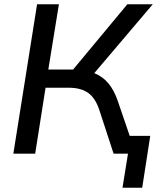

<svg xmlns="http://www.w3.org/2000/svg" viewBox="-20 -725 744 906"><path d="M43 0 155 -705H258L208 -397H325L581 -705H701L425 -380Q466 -363 492.5 -330.5Q519 -298 536 -248L592 -84H689L651 161H558L584 0H516L449 -205Q430 -263 395.5 -287Q361 -311 305 -311H195L146 0Z"/></svg>

Font: Winston Medium
Style: Italic
Weight: 500
Italic angle: -9°
Designer: Original fonts by Vernon Adams / Changes by Cristiano Sobral
Foundry: Original fonts by Vernon Adams / Changes by Cristiano Sobral
Version: Version 2.503;July 17, 2020;FontCreator 13.0.0.2655 64-bit